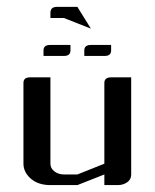

<svg xmlns="http://www.w3.org/2000/svg" viewBox="-20 -536 448 556"><path d="M126 -483.9V-499Q126 -516.1 145 -516.1H204.1L243.2 -453.1L165 -483.9ZM47.9 -62V-295.9Q47.9 -312 66.9 -312H126V-62Q126 -48.8 137.2 -40Q148.9 -30.8 165 -30.8H204.1L282.2 -62V-295.9Q282.2 -312 301.8 -312H359.9V-30.8Q359.9 -16.6 349.1 -8.8Q337.4 0 320.8 0H282.2V-30.8L204.1 0H126Q91.3 0 69.8 -18.1Q47.9 -37.1 47.9 -62ZM106 -374V-390.1Q106 -405.8 125 -405.8H184.1V-390.1Q184.1 -374 165 -374ZM224.1 -374V-390.1Q224.1 -405.8 243.2 -405.8H301.8V-390.1Q301.8 -374 283.2 -374Z"/></svg>

Font: Hhenum
Style: Regular
Weight: 400
Designer: T. Christopher White
Version: Version 1.0